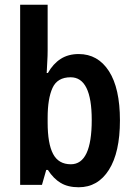

<svg xmlns="http://www.w3.org/2000/svg" viewBox="-20 -780 568 810"><path d="M181 -566Q181 -545 179.5 -521Q178 -497 177 -472H182Q204 -511 236 -531.5Q268 -552 312 -552Q393 -552 439.5 -480Q486 -408 486 -272Q486 -137 439.5 -63.5Q393 10 312 10Q267 10 236.5 -8Q206 -26 182 -63H175L157 0H65V-760H181ZM278 -454Q222 -454 201.5 -409Q181 -364 181 -283V-263Q181 -174 204 -130.5Q227 -87 279 -87Q367 -87 367 -274Q367 -454 278 -454Z"/></svg>

Font: Noto Sans Georgian Condensed SemiBold
Style: Regular
Weight: 600
Width: 3
Designer: Monotype Design Team, Akaki Razmadze
Foundry: Google LLC
Version: Version 2.005; ttfautohint (v1.8.4.7-5d5b)